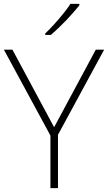

<svg xmlns="http://www.w3.org/2000/svg" viewBox="-20 -970 557 990"><path d="M259 -314 474 -714H517L279 -275V0H240V-271L0 -714H44ZM389 -942Q376 -926 359 -906.5Q342 -887 322 -866Q302 -845 281.5 -825.5Q261 -806 242 -790H213V-797Q234 -817 259 -844.5Q284 -872 307 -900.5Q330 -929 343 -950H389Z"/></svg>

Font: Noto Sans Armenian ExtraLight
Style: Regular
Weight: 250
Designer: Monotype Design Team
Foundry: Monotype Imaging Inc.
Version: Version 2.007